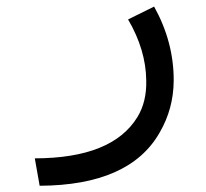

<svg xmlns="http://www.w3.org/2000/svg" viewBox="-20 -312 642 598"><path d="M378.9 -251.5 460 -291.5Q521.5 -180.7 521 -61Q520.5 26.9 477.1 101.1Q383.8 265.1 103.5 266.6L88.4 181.2Q330.1 180.7 408.2 52.2Q437 4.9 435.5 -61Q434.6 -156.2 378.9 -251.5Z"/></svg>

Font: Vazir Code Hack
Style: Code-Hack
Weight: 400
Foundry: DejaVu fonts team - Redesigned by Saber Rastikerdar
Version: Version 1.1.2